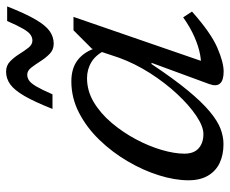

<svg xmlns="http://www.w3.org/2000/svg" viewBox="-82 -663 755 631"><g transform="rotate(-90 295.5 -347.5)"><path d="M335 -38 404.5 -227H400.5Q351.5 -153.5 313.2 -107.2Q275 -61 244.2 -35.5Q213.5 -10 187.8 -0.2Q162 9.5 137.5 9.5Q102 9.5 75.2 -3.2Q48.5 -16 33.5 -41.8Q18.5 -67.5 18.5 -105.5Q18.5 -150.5 34.8 -202.5Q51 -254.5 80.8 -305.2Q110.5 -356 151 -398Q191.5 -440 240.2 -465.2Q289 -490.5 343.5 -490.5Q387.5 -490.5 414.8 -468.8Q442 -447 454.5 -406.5L447 -377Q431.5 -409.5 407.5 -424.2Q383.5 -439 354 -439Q312.5 -439 275.2 -416.8Q238 -394.5 207 -357.8Q176 -321 153.2 -278.2Q130.5 -235.5 118.2 -193.5Q106 -151.5 106 -119Q106 -87.5 123.8 -72Q141.5 -56.5 170.5 -56.5Q195.5 -56.5 230.5 -80Q265.5 -103.5 302.2 -143Q339 -182.5 370.8 -232.2Q402.5 -282 421.5 -334.5L451 -423L511.5 -483.5H555.5L401.5 -37L384 -65Q405.5 -62.5 432.2 -67.5Q459 -72.5 490.2 -86.2Q521.5 -100 554 -123L573 -94Q502.5 -31.5 454.2 -10.8Q406 10 376 10Q347 10 336.5 -2Q326 -14 335 -38ZM590 -701.5Q566.5 -642 547.2 -608.8Q528 -575.5 509 -562Q490 -548.5 467.5 -548.5Q447.5 -548.5 434 -561.8Q420.5 -575 409.8 -592Q399 -609 388.8 -622.2Q378.5 -635.5 365.5 -635.5Q355.5 -635.5 346.5 -629.5Q337.5 -623.5 327 -605.8Q316.5 -588 301 -552.5H253Q276.5 -612 295.8 -645Q315 -678 334 -691.5Q353 -705 375.5 -705Q395.5 -705 409 -692Q422.5 -679 433.2 -661.8Q444 -644.5 454.2 -631.5Q464.5 -618.5 477.5 -618.5Q487.5 -618.5 496.5 -624.5Q505.5 -630.5 516 -648.2Q526.5 -666 542 -701.5Z"/></g></svg>

Font: Newsreader 10pt
Style: Italic
Weight: 400
Italic angle: -17°
Version: Version 1.003